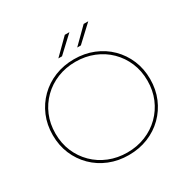

<svg xmlns="http://www.w3.org/2000/svg" viewBox="-189 -1045 1214 1226"><g transform="rotate(-30 418.0 -432.0)"><path d="M418 3Q341 3 275.5 -23.5Q210 -50 161.5 -98Q113 -146 86 -210Q59 -274 59 -350Q59 -426 86 -490Q113 -554 161.5 -602Q210 -650 275.5 -676.5Q341 -703 418 -703Q495 -703 560.5 -676.5Q626 -650 674.5 -602Q723 -554 750 -490Q777 -426 777 -350Q777 -274 750 -210Q723 -146 674.5 -98Q626 -50 560.5 -23.5Q495 3 418 3ZM418 -16Q490 -16 552 -41Q614 -66 660 -111.5Q706 -157 731.5 -217.5Q757 -278 757 -350Q757 -422 731.5 -482.5Q706 -543 660 -588.5Q614 -634 552 -659Q490 -684 418 -684Q346 -684 284 -659Q222 -634 176 -588.5Q130 -543 104.5 -482.5Q79 -422 79 -350Q79 -278 104.5 -217.5Q130 -157 176 -111.5Q222 -66 284 -41Q346 -16 418 -16ZM474 -757 585 -867H619L501 -757ZM335 -757 446 -867H480L362 -757Z"/></g></svg>

Font: Montserrat Alternates Thin
Style: Regular
Weight: 100
Designer: Julieta Ulanovsky
Foundry: Julieta Ulanovsky
Version: Version 9.000